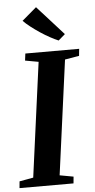

<svg xmlns="http://www.w3.org/2000/svg" viewBox="-74 -1031 526 1068"><g transform="rotate(-5 189.0 -497.0)"><path d="M-9.5 0 -6 -37.5 71.5 -51.5 157.5 -690.5 83 -704 88 -743H388.5L384.5 -704L305 -690.5L219 -51.5L295.5 -37.5L292 0ZM279 -799Q258.5 -807.5 232.2 -821.8Q206 -836 179 -854Q152 -872 128.2 -890.5Q104.5 -909 88.5 -925.5L169.5 -994.5L316.5 -831.5Z"/></g></svg>

Font: Merriweather 60pt
Style: Bold Italic
Weight: 700
Italic angle: -7.8°
Version: Version 2.101